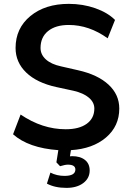

<svg xmlns="http://www.w3.org/2000/svg" viewBox="-20 -749 656 969"><path d="M84 -170.9Q193.4 -96.7 311.5 -96.7Q379.9 -96.7 418 -124.5Q456.1 -152.3 456.1 -201.2Q456.1 -232.4 428.7 -255.9Q401.4 -279.3 350.6 -291Q340.8 -293 264.6 -309.6Q166 -331.1 112.3 -382.8Q58.6 -434.6 58.6 -506.8Q58.6 -606.4 133.3 -668Q208 -729.5 327.1 -729.5Q398.4 -729.5 460.9 -707.5Q523.4 -685.5 560.5 -648.4L523.4 -555.7Q429.7 -623 327.1 -623Q260.7 -623 222.7 -592.3Q184.6 -561.5 184.6 -506.8Q184.6 -473.6 211.4 -449.2Q238.3 -424.8 288.1 -414.1L374 -394.5Q473.6 -372.1 527.8 -321.8Q582 -271.5 582 -201.2Q582 -112.3 515.1 -55.2Q448.2 2 337.9 8.8L333 40Q336.9 39.1 343.8 39.1Q384.8 39.1 408.7 58.1Q432.6 77.1 432.6 111.3Q432.6 150.4 400.4 174.8Q368.2 199.2 315.4 199.2Q256.8 199.2 216.8 177.7L234.4 122.1Q266.6 138.7 305.7 138.7Q360.4 138.7 360.4 106.4Q360.4 82 322.3 82Q308.6 82 283.2 89.8L264.6 70.3L274.4 8.8Q124 -2 45.9 -71.3Z"/></svg>

Font: Min Sans SemiBold
Style: Regular
Weight: 600
Designer: Jinseong-Kim, NotoSansCJK, Nunito
Foundry: Jinseong-Kim
Version: Version 1.400;Glyphs 3.1.2 (3151)